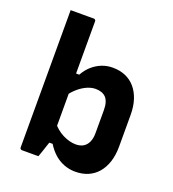

<svg xmlns="http://www.w3.org/2000/svg" viewBox="-138 -855 875 971"><g transform="rotate(20 300.0 -370.0)"><path d="M174.9 0Q164.8 0 148 0Q131.3 0 114.1 0Q97 0 86.8 0Q83.8 0 81.3 -1.5Q78.8 -3 77.3 -5Q75.8 -7 75.8 -11Q75.8 -85.9 75.8 -160.7Q75.8 -235.5 75.8 -310.4Q75.8 -385.2 75.8 -460Q75.8 -534.8 75.8 -609.7Q75.8 -645.1 75.8 -680Q75.8 -714.9 75.8 -750Q91.9 -750 107.2 -750Q122.4 -750 138 -750Q153.6 -750 168.9 -750Q184.1 -750 200.2 -750Q204.2 -750 206.2 -748.5Q208.2 -747 209.7 -745Q211.2 -743 211.2 -739Q211.2 -658.7 211.2 -579.7Q211.2 -500.7 211.2 -422.5Q211.2 -344.2 211.2 -265.2Q211.2 -186.2 211.2 -105.9Q211.2 -105.9 207.6 -94.8Q204 -83.8 198.5 -68.4Q193.1 -53 188.1 -37Q183.2 -21.1 179 -10.6Q174.9 0 174.9 0ZM180 -83.4 196.2 -194.5Q225.6 -156.6 262.3 -138.6Q299.1 -120.7 331.4 -120.7Q355.7 -120.7 372.2 -130.7Q388.8 -140.7 397.7 -160.3Q406.7 -179.9 406.7 -208.1V-333Q406.7 -356.6 401.3 -373.4Q395.9 -390.2 386.2 -399.9Q376.7 -409.4 362.8 -414.2Q348.9 -419 331.4 -419Q310.1 -419 286.6 -408.9Q263 -398.8 240.7 -379.8Q218.4 -360.9 199.6 -333.8V-458.2H228.4Q244.4 -487.4 267.2 -507.5Q290 -527.7 317.5 -538.7Q345.1 -549.7 376.3 -549.7Q414.4 -549.7 445 -536.6Q475.5 -523.5 497 -498.4Q518.5 -473.4 530.3 -437.4Q542.1 -401.4 542.1 -355.4V-185.8Q542.1 -139.5 530.3 -103.2Q518.5 -66.9 496.9 -41.6Q475.3 -16.3 444.7 -3.1Q414.2 10 375.7 10Q344.8 10 316.1 -0.8Q287.4 -11.6 263.7 -32.4Q240 -53.3 221.4 -83.4Z"/></g></svg>

Font: Recursive Sans Linear Light
Style: Regular
Weight: 300
Version: Version 1.085